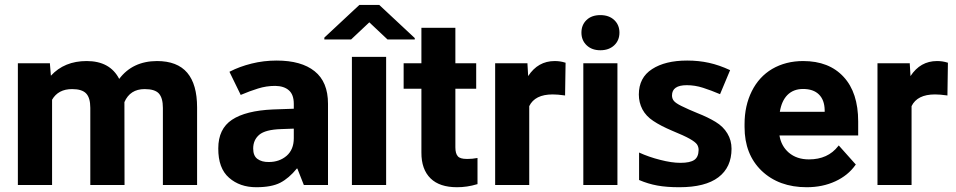

<svg xmlns="http://www.w3.org/2000/svg" viewBox="-20 -763 3942 792"><path d="M186 -502V-499L189.9 -450.7Q245.6 -511.2 337.4 -511.2Q433.6 -511.2 471.7 -437.5Q526.9 -510.7 627.4 -511.2Q711.4 -511.2 752.4 -462.9Q793 -415 793 -319.8V-3.4V0H789.6H655.3H651.9V-3.4V-317.9Q651.9 -358.9 635.3 -377.4Q618.7 -395.5 576.7 -395.5Q516.6 -395.5 493.2 -341.8L493.7 -3.4V0H490.2H356H352.5V-3.4V-317.9Q352.5 -359.4 335.4 -377.4Q318.4 -395.5 277.3 -395.5Q220.2 -395.5 194.8 -351.6V-3.4V0H191.4H57.1H53.7V-3.4V-498.5V-502H57.1H183.1Z M1191.9 -192.9V-232.4L1140.1 -230.5Q1074.7 -228.5 1049.3 -207Q1024.4 -185.5 1024.4 -150.4Q1024.4 -120.1 1042 -107.4Q1060.1 -94.2 1088.9 -94.7Q1132.3 -94.7 1162.1 -120.1Q1191.9 -146 1191.9 -192.9ZM1121.1 -513.2Q1223.1 -513.2 1277.8 -469.2Q1333 -425.3 1333 -335V-2V0H1331.1H1234.4H1233.4L1232.9 -1L1206.5 -67.9H1204.6Q1171.9 -27.8 1136.2 -9.3Q1118.2 0 1093.5 4.6Q1068.8 9.3 1037.1 9.3Q969.2 9.3 924.8 -29.8Q879.9 -68.8 880.4 -150.9Q880.4 -231.4 937 -269Q993.7 -306.6 1106 -311.5L1191.9 -314.5V-334.5Q1191.9 -373 1171.4 -390.6Q1151.4 -408.2 1115.2 -408.7Q1078.6 -408.7 1044.4 -397.9Q1009.8 -387.2 974.6 -372.1L973.1 -371.1L972.2 -373L927.2 -465.3L926.8 -467.3L928.2 -467.8Q967.8 -488.3 1017.6 -500.7Q1067.4 -513.2 1121.1 -513.2Z M1572.8 0H1431.6V-528.3H1572.8ZM1690.9 -606V-600.1H1578.6L1503.4 -670.9L1428.2 -600.1H1317.9V-607.9L1462.4 -742.7H1544.4Z M1858.4 -648.4V-645V-502H1941.4H1944.3V-498.5V-400.4V-397H1941.4H1858.4V-155.3Q1858.4 -129.4 1868.7 -118.2Q1877.9 -107.4 1905.8 -107.4Q1906.2 -107.4 1906.7 -107.4Q1907.7 -107.4 1909.2 -107.4Q1928.7 -107.4 1945.8 -110.8L1949.7 -111.3V-107.4V-5.9V-3.4L1947.3 -2.9Q1907.2 9.3 1865.2 9.3Q1793.5 9.3 1756.3 -26.9Q1717.8 -64.5 1718.3 -134.3V-397H1647.9H1645V-400.4V-498.5V-502H1647.9H1718.3V-645V-648.4H1721.2H1855.5Z M2311 -369.1 2307.6 -369.6Q2280.3 -373.5 2259.8 -373.5Q2186.5 -373.5 2163.1 -325.2V-3.4V0H2160.2H2025.9H2022.5V-3.4V-498.5V-502H2025.9H2152.3H2155.8V-499L2158.7 -449.2Q2199.2 -511.2 2268.1 -511.2Q2291 -511.2 2310.5 -504.9L2313 -504.4V-502L2311 -373Z M2456.5 -700.7Q2492.2 -700.7 2513.7 -680.4Q2535.2 -660.2 2535.2 -628.4Q2535.2 -596.2 2513.4 -575.9Q2491.7 -555.7 2456.5 -555.7Q2421.4 -555.7 2399.9 -576.2Q2378.4 -596.7 2378.4 -628.4Q2378.4 -660.2 2399.4 -680.4Q2420.4 -700.7 2456.5 -700.7ZM2526.9 0H2523.9H2389.2H2386.2V-3.4V-498.5V-502H2389.2H2523.9H2526.9V-498.5V-3.4Z M2997.6 -149.4Q2997.6 -72.8 2943.4 -31.7Q2889.2 9.3 2782.7 9.3H2782.2H2781.7Q2729.5 9.3 2691.9 2.4Q2653.8 -4.4 2616.2 -20.5V-133.8Q2656.7 -115.2 2703.6 -103.5Q2750.5 -91.3 2786.6 -91.3H2787.1Q2826.7 -91.3 2844.2 -103.5Q2861.3 -115.2 2861.8 -144.5Q2861.8 -157.2 2855 -167.5Q2847.7 -177.7 2824.7 -190.7Q2801.8 -203.6 2752.9 -223.6Q2704.6 -244.1 2674.8 -264.2Q2645 -283.7 2629.9 -312Q2615.2 -340.3 2615.2 -373Q2615.2 -442.9 2669.9 -478Q2724.1 -513.2 2814 -513.2H2814.5Q2814.9 -513.2 2815.4 -513.2Q2862.3 -513.2 2904.3 -503.9Q2946.8 -494.6 2991.7 -473.6L2950.2 -374.5Q2913.6 -390.1 2879.9 -400.9Q2846.7 -411.6 2813 -411.6Q2752 -411.6 2752 -369.1Q2752 -356.4 2759.8 -346.7Q2767.6 -337.4 2790 -326.2Q2820.8 -311 2856.9 -296.4Q2900.4 -279.3 2931.6 -260.3Q2963.4 -241.2 2980.5 -212.4Q2997.6 -184.1 2997.6 -149.4Z M3292.5 -396Q3252.9 -396 3228 -371.1Q3204.1 -346.7 3196.8 -301.8H3381.8V-309.1Q3380.9 -351.1 3357.9 -373.5Q3335 -396 3292.5 -396ZM3307.6 9.3Q3192.9 9.3 3121.6 -58.6Q3051.3 -126.5 3051.3 -238.8V-251.5Q3051.3 -326.7 3081.1 -386.7Q3110.8 -446.3 3165 -478.5Q3221.2 -511.2 3293 -511.2Q3399.9 -511.2 3460 -445.8Q3520 -380.9 3520 -261.7V-207.5V-204.1H3516.6H3195.3Q3202.6 -160.2 3233.9 -133.3Q3266.6 -105.5 3316.9 -105.5Q3395 -105.5 3437.5 -160.2L3439.9 -163.1L3442.4 -160.2L3508.3 -86.4L3510.3 -84.5L3508.8 -82.5Q3478 -39.1 3425.8 -15.1Q3399.4 -2.9 3369.9 3.2Q3340.3 9.3 3307.6 9.3Z M3888.2 -369.1 3884.8 -369.6Q3857.4 -373.5 3836.9 -373.5Q3763.7 -373.5 3740.2 -325.2V-3.4V0H3737.3H3603H3599.6V-3.4V-498.5V-502H3603H3729.5H3732.9V-499L3735.8 -449.2Q3776.4 -511.2 3845.2 -511.2Q3868.2 -511.2 3887.7 -504.9L3890.1 -504.4V-502L3888.2 -373Z"/></svg>

Font: MAUL Bold
Style: Bold
Weight: 700
Designer: MAUL
Version: Version 1.0; 2020; ttfautohint (v1.8.3)